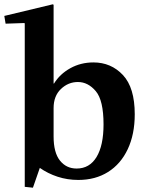

<svg xmlns="http://www.w3.org/2000/svg" viewBox="-42 -826 686 892"><path d="M73 42V-717L71 -719L-16 -716L-22 -752L203 -806L207 -804V-438H209Q236 -482 284.5 -509Q333 -536 392 -536Q474 -536 529 -477.5Q584 -419 584 -295Q584 -202 551.5 -133Q519 -64 460 -27Q401 10 322 10Q271 10 225.5 -5Q180 -20 143 -46L111 46ZM314 -43Q374 -43 406.5 -96.5Q439 -150 439 -248Q439 -360 403 -402.5Q367 -445 320 -445Q275 -445 241 -412.5Q207 -380 207 -324V-192Q207 -117 236.5 -80Q266 -43 314 -43Z"/></svg>

Font: Minipax
Style: Bold
Weight: 600
Designer: Raphaël Ronot, Igor Stepanchenko (Cyrillic)
Foundry: steppetype
Version: Version 1.002